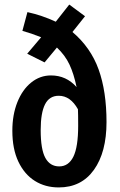

<svg xmlns="http://www.w3.org/2000/svg" viewBox="-20 -806 526 840"><path d="M446 -272Q446 -140 391 -63Q336 14 237 14Q178 14 132.5 -14.5Q87 -43 60.5 -98.5Q34 -154 34 -234Q34 -304 56 -359Q78 -414 116.5 -445Q155 -476 203 -476Q270 -476 315 -425Q303 -483 284 -523.5Q265 -564 229 -598L175 -533L99 -571L160 -643Q118 -660 78 -671L100 -753Q164 -739 224 -711L283 -786L352 -735L297 -666Q377 -598 411.5 -502Q446 -406 446 -272ZM322 -256Q322 -307 321 -328Q288 -387 237 -387Q196 -387 177 -349.5Q158 -312 158 -237Q158 -152 178.5 -115Q199 -78 239 -78Q280 -78 301 -120.5Q322 -163 322 -256Z"/></svg>

Font: Fira Sans Extra Condensed Medium
Style: Regular
Weight: 500
Width: 1
Designer: Carrois Corporate & Edenspiekermann AG
Foundry: Carrois Corporate GbR & Edenspiekermann AG
Version: Version 4.203